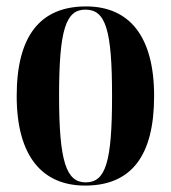

<svg xmlns="http://www.w3.org/2000/svg" viewBox="-20 -568 533 598"><path d="M245 10C387 10 460 -80 460 -269C460 -456 382 -548 248 -548C105 -548 32 -456 32 -269C32 -81 112 10 245 10ZM247 0C187 0 164 -63 164 -269C164 -476 185 -538 246 -538C309 -538 329 -476 329 -269C329 -63 309 0 247 0Z"/></svg>

Font: Noto Serif Display ExtraCondensed
Style: Bold
Weight: 700
Width: 2
Designer: Monotype Design Team
Foundry: Monotype Imaging Inc.
Version: Version 2.009